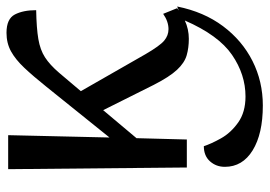

<svg xmlns="http://www.w3.org/2000/svg" viewBox="-136 -444 809 576"><g transform="rotate(-90 268.0 -156.5)"><path d="M53 0 48 -536H150L143 -232L295 -421Q327 -461 352 -487.5Q377 -514 401.5 -527.5Q426 -541 457 -541Q499 -541 512 -516Q525 -491 525 -452Q471 -451 438.5 -445.5Q406 -440 383.5 -425.5Q361 -411 337 -383L282 -318L393 -124Q418 -81 433.5 -68Q449 -55 468 -55Q491 -55 514 -71L531 -29Q527 -26 524 -24L536 -29Q520 51 477 108.5Q434 166 372.5 197Q311 228 239 228Q154 228 104.5 197.5Q55 167 55 114Q55 88 71.5 69.5Q88 51 117 51Q124 73 140.5 102.5Q157 132 188 154Q219 176 266 176Q332 176 391 135.5Q450 95 494 -6Q468 6 439 6Q412 6 389.5 -0.5Q367 -7 346 -29.5Q325 -52 301 -99L225 -251L141 -151L137 0Z"/></g></svg>

Font: NotoSerif-Regular
Style: Regular
Weight: 400
Designer: Monotype Design Team
Foundry: Monotype Imaging Inc.
Version: Version 2.007; ttfautohint (v1.8) -l 8 -r 50 -G 200 -x 14 -D